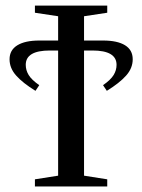

<svg xmlns="http://www.w3.org/2000/svg" viewBox="-20 -675 515 695"><path d="M460.4 -460.4Q460.4 -428.2 436.5 -401.4Q412.6 -374.5 366.7 -346.2L353 -366.7Q380.9 -386.2 391.4 -403.6Q401.9 -420.9 401.9 -440.4Q401.9 -492.2 314.5 -492.2H284.2V-39.1L368.2 -25.9V0H106.4V-25.9L190.4 -39.1V-492.2H160.6Q73.2 -492.2 73.2 -440.4Q73.2 -420.9 83.7 -403.6Q94.2 -386.2 122.1 -366.7L108.4 -346.2Q62.5 -374.5 38.6 -401.4Q14.6 -428.2 14.6 -460.4Q14.6 -493.7 42.7 -511Q70.8 -528.3 122.1 -528.3H190.4V-616.2L106.4 -628.9V-654.8H368.2V-628.9L284.2 -616.2V-528.3H353Q404.8 -528.3 432.6 -511.2Q460.4 -494.1 460.4 -460.4Z"/></svg>

Font: Liberation Serif
Style: Regular
Weight: 400
Designer: Steve Matteson
Foundry: Ascender Corporation
Version: Version 2.1.5